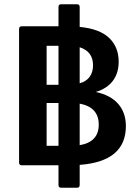

<svg xmlns="http://www.w3.org/2000/svg" viewBox="-20 -819 653 906"><path d="M356 -41V54Q356 67 343 67H269Q256 67 256 54V-39H83Q70 -39 70 -52V-682Q70 -695 83 -695H256V-786Q256 -799 269 -799H343Q356 -799 356 -786V-692Q450 -683 495 -640Q540 -597 540 -528Q540 -474 512.5 -437.5Q485 -401 432 -385Q502 -370 538 -328.5Q574 -287 574 -224Q574 -57 356 -41ZM256 -603H200V-419H256ZM356 -596V-426Q388 -435 403.5 -457Q419 -479 419 -511Q419 -576 356 -596ZM200 -333V-131H256V-333ZM356 -134Q446 -149 446 -231Q446 -313 356 -330Z"/></svg>

Font: LINE Seed Sans TH
Style: Bold
Weight: 700
Designer: Dalton Maag Ltd | Thai characters by Cadson Demak Co.,Ltd.
Foundry: Dalton Maag Ltd
Version: Version 1.002